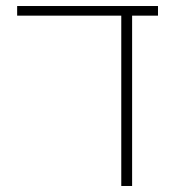

<svg xmlns="http://www.w3.org/2000/svg" viewBox="-20 -618 586 638"><path d="M383 -566H37V-598H505V-566H419V0H383Z"/></svg>

Font: IBM Plex Sans Hebrew ExtLt
Style: Regular
Weight: 200
Designer: Mike Abbink, Paul van der Laan, Pieter van Rosmalen, Yanek Iontef
Foundry: Bold Monday
Version: Version 1.3